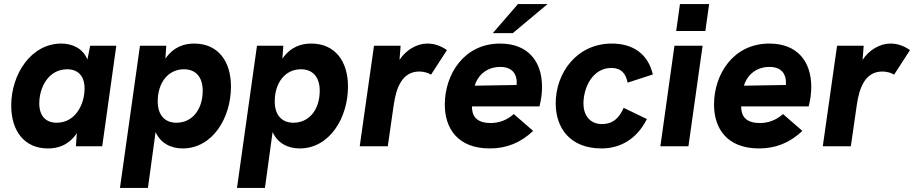

<svg xmlns="http://www.w3.org/2000/svg" viewBox="-20 -717 4480 941"><path d="M215 10.5C262 10.5 315 -3.5 356.5 -64L352 0H481L550 -493H422L408.5 -425.5C386 -479.5 335.5 -503.5 280 -503.5C133.5 -503.5 35 -354.5 35 -200C35 -76 98.5 10.5 215 10.5ZM172.5 -210C172.5 -289.5 218 -377.5 309.5 -377.5C364 -377.5 394.5 -342.5 394.5 -283.5C394.5 -205.5 349.5 -115.5 258 -115.5C203 -115.5 172.5 -150.5 172.5 -210Z M568 204H705L742.5 -70C767 -14.5 818.5 10.5 875 10.5C1021.5 10.5 1112 -138.5 1112 -293C1112 -417 1048.5 -503.5 932 -503.5C885 -503.5 832.5 -489.5 790.5 -429.5L795 -493H666ZM753 -220C753 -311.5 804 -377.5 881.5 -377.5C939.5 -377.5 973.5 -339 973.5 -272.5C973.5 -180 922 -115.5 844.5 -115.5C786.5 -115.5 753 -154.5 753 -220Z M1141.5 204H1278.5L1316 -70C1340.5 -14.5 1392 10.5 1448.5 10.5C1595 10.5 1685.5 -138.5 1685.5 -293C1685.5 -417 1622 -503.5 1505.5 -503.5C1458.5 -503.5 1406 -489.5 1364 -429.5L1368.5 -493H1239.5ZM1326.5 -220C1326.5 -311.5 1377.5 -377.5 1455 -377.5C1513 -377.5 1547 -339 1547 -272.5C1547 -180 1495.5 -115.5 1418 -115.5C1360 -115.5 1326.5 -154.5 1326.5 -220Z M1743 0H1880.5L1909.5 -201.5C1922 -289 1951.5 -366.5 2035.5 -366.5C2055.5 -366.5 2080 -360 2092.5 -351L2170.5 -471.5C2138.5 -493 2110 -503.5 2073.5 -503.5C2024.5 -503.5 1970 -473 1938 -423.5L1943.5 -493H1813Z M2381 10.5C2462.5 10.5 2532 -17.5 2593 -75.5L2498 -158C2464.5 -128 2425.5 -114 2384.5 -114C2328 -114 2300 -137 2294.5 -175.5C2293.5 -182 2293 -188 2293 -195.5H2624C2632 -228.5 2636.5 -257 2636.5 -291.5C2636.5 -415 2569 -503.5 2431 -503.5C2253.5 -503.5 2160 -352 2160 -204.5C2160 -89 2222 10.5 2381 10.5ZM2306.5 -297C2318 -338.5 2357.5 -389 2432 -389C2490.5 -389 2512.5 -354 2512.5 -313.5C2512.5 -309 2512.5 -304.5 2512 -300.5ZM2395 -554.5H2493L2663.5 -697H2518.5Z M2928.5 10.5C3018.5 10.5 3100.5 -34 3150.5 -133.5L3036.5 -188.5C3016.5 -142.5 2987 -109 2930 -109C2868.5 -109 2839.5 -155.5 2839.5 -209C2839.5 -289.5 2885.5 -384 2976 -384C3025 -384 3047.5 -356 3056 -312L3179.5 -352C3156.5 -451.5 3084 -503.5 2978.5 -503.5C2808.5 -503.5 2703.5 -362 2703.5 -210C2703.5 -92.5 2771.5 10.5 2928.5 10.5Z M3216.5 0H3354L3423.5 -493H3285.5ZM3294 -565H3437L3455.5 -697H3312.5Z M3700.5 10.5C3782 10.5 3851.5 -17.5 3912.5 -75.5L3817.5 -158C3784 -128 3745 -114 3704 -114C3647.5 -114 3619.5 -137 3614 -175.5C3613 -182 3612.5 -188 3612.5 -195.5H3943.5C3951.5 -228.5 3956 -257 3956 -291.5C3956 -415 3888.5 -503.5 3750.5 -503.5C3573 -503.5 3479.5 -352 3479.5 -204.5C3479.5 -89 3541.5 10.5 3700.5 10.5ZM3626 -297C3637.5 -338.5 3677 -389 3751.5 -389C3810 -389 3832 -354 3832 -313.5C3832 -309 3832 -304.5 3831.5 -300.5Z M4012.5 0H4150L4179 -201.5C4191.5 -289 4221 -366.5 4305 -366.5C4325 -366.5 4349.5 -360 4362 -351L4440 -471.5C4408 -493 4379.5 -503.5 4343 -503.5C4294 -503.5 4239.5 -473 4207.5 -423.5L4213 -493H4082.5Z"/></svg>

Font: HK Grotesk ExtraBold
Style: Italic
Weight: 800
Italic angle: -16°
Designer: Alfredo Marco Pradil
Foundry: Hanken Design Co.
Version: Version 3.001;FEAKit 1.0